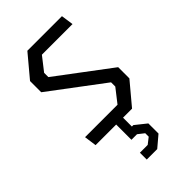

<svg xmlns="http://www.w3.org/2000/svg" viewBox="-300 -828 1219 1219"><g transform="rotate(-45 310.0 -218.0)"><path d="M87.5 0H272.5V137H322.5L364 169.5V200.5L322.5 233H252.5V294.5H346.5L422 230.5V139.5L347 79.5H334V0H415L539 -148V-248.5L181 -517.5V-555.5L252.5 -647H527.5L515.5 -730H205L81 -582V-481.5L439 -212.5V-174.5L367.5 -83H76Z"/></g></svg>

Font: Monaspace Krypton
Style: Regular
Weight: 400
Designer: Riley Cran & the Lettermatic Team
Foundry: Lettermatic
Version: Version 1.200 (Monaspace Krypton)